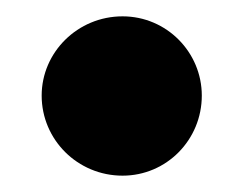

<svg xmlns="http://www.w3.org/2000/svg" viewBox="-20 -197 299 235"><path d="M130 -177C75 -177 31 -133 31 -80C31 -26 75 18 130 18C184 18 227 -26 227 -80C227 -133 184 -177 130 -177Z"/></svg>

Font: Glow Sans SC Normal ExtraBold
Style: Regular
Weight: 800
Designer: Ryoko NISHIZUKA (kana, bopomofo & ideographs); Paul D. Hunt (Latin, Greek & Cyrillic); Sandoll Communications, Soo-young
Version: Version 0.93